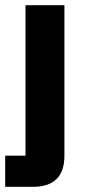

<svg xmlns="http://www.w3.org/2000/svg" viewBox="-40 -520 327 740"><path d="M-20 200V80H58.3V-500H208.3V80Q208.3 140.8 177.5 170.4Q146.7 200 88.3 200Z"/></svg>

Font: Funnel Sans ExtraBold
Style: Regular
Weight: 800
Version: Version 1.000; Beta; Release 5; Build 24; ttfautohint (v1.8.